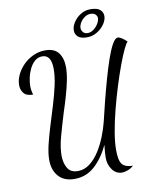

<svg xmlns="http://www.w3.org/2000/svg" viewBox="-106 -999 941 1176"><g transform="rotate(-10 364.5 -410.5)"><path d="M557 99Q520 99 496.5 67Q473 35 473 -9Q473 -21 474.5 -41.5Q476 -62 479 -87Q443 -10 390 38.5Q337 87 264 87Q199 87 164.5 48Q130 9 130 -54Q130 -95 142.5 -147.5Q155 -200 173.5 -259.5Q192 -319 210.5 -379.5Q229 -440 241.5 -496.5Q254 -553 254 -599Q254 -687 198 -687Q171 -687 151.5 -670Q132 -653 119 -626.5Q106 -600 100 -571Q94 -542 94 -520Q94 -506 96.5 -491.5Q99 -477 103 -466Q62 -466 45 -487Q28 -508 28 -538Q28 -569 43 -601Q58 -633 84.5 -660Q111 -687 146.5 -703.5Q182 -720 222 -720Q279 -720 304.5 -686Q330 -652 330 -596Q330 -559 321 -514.5Q312 -470 298 -421.5Q284 -373 268 -325Q245 -250 227 -184.5Q209 -119 209 -68Q209 -22 228 10.5Q247 43 292 43Q333 43 367 16.5Q401 -10 427 -51.5Q453 -93 471 -139Q489 -185 499 -225Q513 -285 530 -352Q547 -419 565.5 -484.5Q584 -550 602.5 -603Q621 -656 639 -688Q657 -720 674 -720Q683 -720 698 -710.5Q713 -701 729 -685Q720 -679 703 -643Q686 -607 665 -550.5Q644 -494 623 -426.5Q602 -359 584 -289Q566 -219 555 -155Q544 -91 544 -43Q544 24 563.5 46.5Q583 69 629 69Q613 84 593 91.5Q573 99 557 99ZM490 -754Q450 -754 433 -770Q416 -786 416 -809Q416 -833 432 -858.5Q448 -884 476 -902Q504 -920 538 -920Q580 -920 598 -904Q616 -888 616 -865Q616 -841 599 -815.5Q582 -790 553 -772Q524 -754 490 -754ZM498 -779Q517 -779 534.5 -792Q552 -805 563.5 -824Q575 -843 575 -859Q575 -871 565 -881.5Q555 -892 534 -892Q515 -892 497.5 -880Q480 -868 469.5 -850Q459 -832 459 -816Q459 -804 468.5 -791.5Q478 -779 498 -779Z"/></g></svg>

Font: Dancing Script Medium
Style: Regular
Weight: 500
Designer: Pablo Impallari
Foundry: Pablo Impallari
Version: Version 2.000